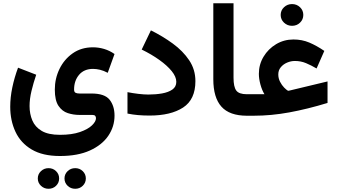

<svg xmlns="http://www.w3.org/2000/svg" viewBox="-20 -707 2062 1173"><path d="M374 383.3Q374 356.9 393.1 338.6Q412.1 320.3 439.5 320.3Q466.8 320.3 485.6 338.6Q504.4 356.9 504.4 383.3Q504.4 409.7 485.6 428Q466.8 446.3 439.5 446.3Q412.1 446.3 393.1 428Q374 409.7 374 383.3ZM210.9 383.3Q210.9 356.9 230.2 338.6Q249.5 320.3 276.4 320.3Q303.7 320.3 322.5 338.6Q341.3 356.9 341.3 383.3Q341.3 409.7 322.5 428Q303.7 446.3 276.4 446.3Q249.5 446.3 230.2 428Q210.9 409.7 210.9 383.3ZM346.2 246.1Q240.7 246.1 173.6 206.3Q106.4 166.5 74.5 98.1Q42.5 29.8 42.5 -55.2Q42.5 -111.8 55.2 -172.6Q67.9 -233.4 90.3 -293.5L201.2 -250.5Q184.1 -200.2 172.4 -151.4Q160.6 -102.5 160.6 -59.1Q160.6 -11.2 177.5 28.8Q194.3 68.8 234.9 92.8Q275.4 116.7 346.2 116.7Q419.4 116.7 468.5 99.6Q517.6 82.5 542 58.8Q566.4 35.2 566.4 15.1Q566.4 6.3 561.5 0.7Q556.6 -4.9 543.9 -4.9H464.8Q428.7 -4.9 394.3 -15.9Q359.9 -26.9 337.4 -60.1Q314.9 -93.3 314.9 -159.7Q314.9 -227.1 343.5 -285.9Q372.1 -344.7 424.3 -381.3Q476.6 -418 547.9 -418Q582 -418 616 -408Q649.9 -397.9 679.7 -377L638.2 -262.2Q613.3 -275.4 590.8 -280.8Q568.4 -286.1 548.3 -286.1Q493.7 -286.1 463.1 -250Q432.6 -213.9 432.6 -160.2Q432.6 -145 441.2 -140.4Q449.7 -135.7 465.3 -135.7H539.1Q619.6 -135.7 649.7 -97.7Q679.7 -59.6 679.7 -0.5Q679.7 66.4 641.6 122.6Q603.5 178.7 529.3 212.4Q455.1 246.1 346.2 246.1Z M886.2 -129.4Q931.2 -129.4 970 -136.2Q1008.8 -143.1 1033 -159.9Q1057.1 -176.8 1057.1 -207Q1057.1 -237.8 1029.3 -272.2Q1001.5 -306.6 953.6 -340.8Q905.8 -375 845.7 -404.3L901.9 -521.5Q974.1 -485.8 1035.9 -440.7Q1097.7 -395.5 1135.7 -338.9Q1173.8 -282.2 1173.8 -211.4Q1173.8 -99.1 1098.6 -50Q1023.4 -1 893.6 -1Q856 -1 823 -3.9Q790 -6.8 758.8 -13.2V-144Q790.5 -137.7 825.4 -133.5Q860.4 -129.4 886.2 -129.4Z M1283.2 -687H1406.7V-231.9Q1406.7 -176.8 1423.3 -154.1Q1439.9 -131.3 1488.3 -131.3H1500V0H1488.3Q1382.3 0 1332.8 -55.4Q1283.2 -110.8 1283.2 -222.7Z M1694.8 -615.7Q1694.8 -643.6 1715.1 -662.8Q1735.4 -682.1 1764.2 -682.1Q1793 -682.1 1813 -662.8Q1833 -643.6 1833 -615.7Q1833 -587.9 1813 -568.6Q1793 -549.3 1764.2 -549.3Q1735.4 -549.3 1715.1 -568.6Q1694.8 -587.9 1694.8 -615.7ZM1595.7 -131.3Q1580.6 -155.8 1571 -190.9Q1561.5 -226.1 1561.5 -255.9Q1561.5 -313 1590.1 -360.6Q1618.7 -408.2 1666.7 -437Q1714.8 -465.8 1772.9 -465.8Q1825.2 -465.8 1869.6 -447Q1914.1 -428.2 1961.4 -396L1914.1 -288.6Q1880.9 -308.1 1849.4 -321.3Q1817.9 -334.5 1781.7 -334.5Q1757.3 -334.5 1733.9 -324.5Q1710.4 -314.5 1695.3 -296.1Q1680.2 -277.8 1680.2 -252.4Q1680.2 -228.5 1690.9 -207.5Q1701.7 -186.5 1715.8 -172.1Q1730 -157.7 1739.7 -152.3Q1742.2 -151.9 1749 -153.8L1981 -209.5V-78.1Q1857.9 -40.5 1747.3 -20.3Q1636.7 0 1530.8 0H1481.9V-131.3Z"/></svg>

Font: Vazirmatn RD
Style: Bold
Weight: 700
Designer: Saber Rastikerdar
Foundry: Saber Rastikerdar
Version: Version 32.102